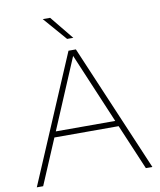

<svg xmlns="http://www.w3.org/2000/svg" viewBox="-100 -1023 920 1101"><g transform="rotate(-10 360.5 -472.0)"><path d="M24 0 339 -740H382L697 0H659L547 -264H173L61 0ZM187 -297H533L360 -706ZM343 -808 225 -944H268L379 -808Z"/></g></svg>

Font: Encode Sans Exp Th
Style: Regular
Weight: 100
Width: 7
Designer: Multiple Designers
Foundry: Impallari Type
Version: Version 3.002; ttfautohint (v1.8.3) -l 8 -r 50 -G 200 -x 14 